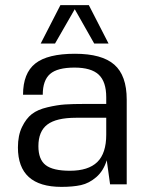

<svg xmlns="http://www.w3.org/2000/svg" viewBox="-20 -720 585 750"><path d="M220 10Q50 10 50 -144Q50 -191 66 -224Q82 -257 104.5 -274.5Q127 -292 165.5 -301Q204 -310 234 -312Q264 -314 310 -314H395V-340Q395 -401 365.5 -428.5Q336 -456 271 -456Q204 -456 175.5 -431Q147 -406 147 -350H70Q70 -434 118 -472Q166 -510 273 -510Q378 -510 426.5 -467.5Q475 -425 475 -331V0H410L397 -94Q384 -52 356 -28Q328 -4 296.5 3Q265 10 220 10ZM395 -194V-260H277Q200 -260 165 -233.5Q130 -207 130 -149Q130 -97 158.5 -75Q187 -53 253 -53Q325 -53 360 -87Q395 -121 395 -194ZM195 -550H139L216 -700H327L404 -550H348L272 -684Z"/></svg>

Font: Fivo Sans Modern
Style: Regular
Weight: 400
Designer: Alexander Slobzheninov
Foundry: Alexander Slobzheninov
Version: 1.0